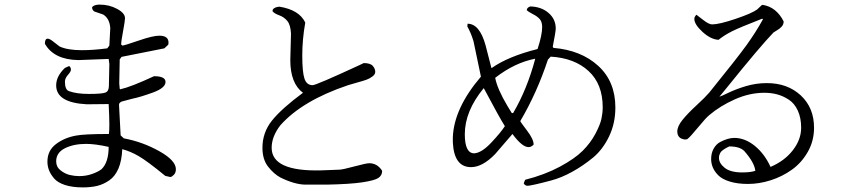

<svg xmlns="http://www.w3.org/2000/svg" viewBox="-20 -771 3720 834"><path d="M512 -573Q522 -574 583 -595Q644 -616 672 -616Q712 -616 712 -586Q712 -582 711 -577L694 -561L508 -524L500 -513L498 -409L500 -386L502 -383Q548 -393 649 -440Q699 -440 699 -415Q699 -389 644 -369Q589 -349 554 -342L509 -330Q497 -325 497 -316L504 -183L518 -170Q599 -155 671.5 -114.5Q744 -74 744 -36Q744 -21 735.5 -12Q727 -3 720 -2L698 -7Q620 -71 583 -92.5Q546 -114 511 -123Q509 -73 494.5 -39Q480 -5 454.5 12.5Q429 30 402 36.5Q375 43 340 43Q294 43 262 32.5Q230 22 214.5 3.5Q199 -15 192.5 -32.5Q186 -50 186 -69Q186 -117 223 -145Q260 -173 310 -182Q345 -189 453 -189Q455 -202 455 -229Q455 -263 452 -319L357 -318Q224 -325 224 -400Q224 -440 262 -476L280 -484Q288 -480 288 -468Q288 -460 275 -445.5Q262 -431 262 -416Q262 -381 280 -375Q313 -363 366 -363Q423 -363 438 -369Q453 -375 453 -398L455 -493Q454 -505 452 -515L320 -510Q214 -512 175 -581Q175 -603 187 -603Q195 -603 208 -593L239 -569Q274 -553 335 -553Q386 -553 446 -561L455 -573L459 -649Q456 -691 428 -708L390 -721Q380 -727 380 -740Q389 -751 413 -751Q454 -751 488.5 -732.5Q523 -714 523 -692Q523 -681 514.5 -635Q506 -589 506 -578ZM354 -146Q300 -146 262 -127Q224 -108 224 -70Q224 -46 243 -31Q262 -16 283 -11Q304 -6 324 -6Q354 -6 380.5 -15.5Q407 -25 421 -36Q452 -66 452 -133Q393 -146 354 -146Z M1560 -497Q1589 -497 1599.5 -484.5Q1610 -472 1610 -459Q1610 -448 1598 -439Q1586 -430 1572.5 -425Q1559 -420 1531.5 -412.5Q1504 -405 1492 -401Q1293 -334 1198 -227Q1160 -178 1160 -129Q1160 -25 1377 -31L1454 -34Q1467 -34 1519 -48Q1571 -62 1584 -62Q1619 -62 1640 -29Q1640 -9 1623.5 2Q1607 13 1553.5 21Q1500 29 1400 31H1308Q1261 31 1198 0Q1170 -15 1145 -46.5Q1120 -78 1120 -129Q1120 -196 1162 -248Q1204 -300 1296 -368Q1241 -409 1241 -510L1244 -625Q1242 -663 1228 -680Q1214 -697 1193 -704.5Q1172 -712 1164 -722Q1163 -730 1170.5 -735Q1178 -740 1186 -741L1194 -742Q1280 -728 1306 -673Q1293 -600 1293 -530Q1293 -458 1302.5 -429.5Q1312 -401 1338 -401Q1353 -401 1539 -487Z M2283 -743Q2331 -742 2362.5 -715Q2394 -688 2394 -647Q2394 -634 2381 -568L2384 -563Q2504 -553 2578.5 -485Q2653 -417 2653 -304Q2653 -235 2625.5 -178Q2598 -121 2555.5 -86Q2513 -51 2466 -25Q2419 1 2374 13Q2329 25 2303.5 30.5Q2278 36 2272 36Q2260 36 2255 25L2261 10Q2347 -12 2412 -47Q2477 -82 2511 -116Q2545 -150 2566 -189.5Q2587 -229 2592.5 -255Q2598 -281 2598 -305Q2598 -406 2536.5 -462.5Q2475 -519 2372 -525L2360 -512Q2312 -367 2240 -245Q2241 -241 2269.5 -203.5Q2298 -166 2298 -143Q2288 -132 2276 -132Q2248 -132 2206 -189L2131 -102Q2076 -45 2026 -45Q1952 -45 1947 -153V-175Q1952 -301 2069 -438L2037 -591Q2026 -628 2010 -656L2011 -668Q2063 -668 2089 -575L2114 -478Q2115 -476 2115 -475Q2187 -526 2315 -558Q2335 -619 2335 -653Q2335 -676 2324.5 -688Q2314 -700 2295 -709.5Q2276 -719 2268 -727Q2269 -738 2283 -743ZM2131 -433Q2140 -385 2184 -311L2203 -280H2209Q2270 -384 2305 -516Q2216 -499 2131 -433ZM1999 -188Q1999 -105 2040 -105Q2072 -107 2113.5 -151Q2155 -195 2173 -223Q2150 -259 2082 -387L2081 -388Q1999 -288 1999 -188Z M3069 -80Q3069 -106 3080 -125.5Q3091 -145 3108 -154Q3125 -163 3140.5 -167.5Q3156 -172 3169 -172Q3216 -172 3258.5 -137.5Q3301 -103 3327 -46Q3388 -72 3424 -118.5Q3460 -165 3460 -216Q3460 -259 3445.5 -290.5Q3431 -322 3406.5 -338Q3382 -354 3356 -361Q3330 -368 3300 -368Q3236 -368 3172 -339.5Q3108 -311 3061 -271Q3047 -260 3012.5 -218Q2978 -176 2967 -168Q2965 -165 2955 -165Q2922 -169 2922 -200Q2922 -222 2944 -249.5Q2966 -277 3005 -313Q3044 -349 3061 -369Q3184 -521 3223.5 -576Q3263 -631 3294 -687L3291 -690Q3191 -651 3158.5 -634.5Q3126 -618 3101 -598Q3067 -600 3031.5 -632.5Q2996 -665 2996 -689Q2996 -698 3005 -707Q3007 -706 3033 -685.5Q3059 -665 3073 -665Q3104 -665 3175 -689Q3246 -713 3269 -730L3288 -748L3292 -750Q3352 -741 3384 -678Q3384 -665 3375.5 -655.5Q3367 -646 3354.5 -639Q3342 -632 3340 -630Q3282 -570 3137 -390L3105 -351Q3111 -352 3144 -368Q3177 -384 3220.5 -397Q3264 -410 3311 -410Q3401 -410 3458.5 -356.5Q3516 -303 3516 -216Q3516 -159 3489 -111.5Q3462 -64 3420 -34Q3378 -4 3328 12Q3278 28 3229 28Q3183 28 3149.5 17.5Q3116 7 3099.5 -10Q3083 -27 3076 -44.5Q3069 -62 3069 -80ZM3148 -135Q3144 -133 3139.5 -131Q3135 -129 3130.5 -126Q3126 -123 3122 -120.5Q3118 -118 3114.5 -114.5Q3111 -111 3108.5 -106.5Q3106 -102 3104.5 -97Q3103 -92 3103 -85Q3103 -62 3128 -42Q3153 -22 3204 -22Q3240 -22 3261 -29Q3257 -65 3213 -115Q3193 -135 3148 -135Z"/></svg>

Font: cwTeXMing
Style: Medium
Weight: 500
Version: Version 1.17